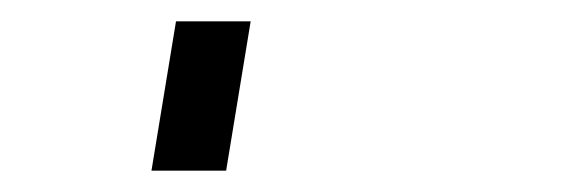

<svg xmlns="http://www.w3.org/2000/svg" viewBox="-20 60 540 180"><path d="M122 220 145 80H215L192 220Z"/></svg>

Font: Iosevka Term Curly Oblique
Style: Regular
Weight: 400
Italic angle: -9°
Designer: Belleve Invis
Foundry: Belleve Invis
Version: Version 32.3.0